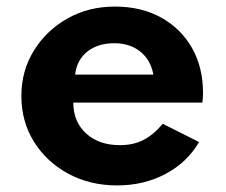

<svg xmlns="http://www.w3.org/2000/svg" viewBox="-20 -548 686 584"><path d="M336.5 16Q417.5 16 483.5 -19Q549.5 -54 585.5 -116L475 -171.5Q446.5 -137.5 415.8 -122Q385 -106.5 345 -106.5Q281 -106.5 242 -142Q203 -177.5 203 -236H595.5Q597 -249 597.2 -253.8Q597.5 -258.5 597.5 -265Q597.5 -343.5 563.8 -402.5Q530 -461.5 469.8 -494.8Q409.5 -528 329.5 -528Q249.5 -528 185.2 -491.8Q121 -455.5 83 -394Q45 -332.5 45 -256Q45 -178.5 83.2 -117Q121.5 -55.5 187.5 -19.8Q253.5 16 336.5 16ZM208.5 -321Q213.5 -365.5 245.5 -391Q277.5 -416.5 327.5 -416.5Q375 -416.5 406.8 -391Q438.5 -365.5 446.5 -321Z"/></svg>

Font: Spartan
Style: Bold
Weight: 700
Designer: Matt Bailey, Mirko Velimirovic
Foundry: Matt Bailey
Version: Version 1.003; ttfautohint (v1.8.3)